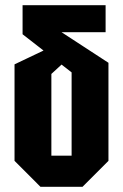

<svg xmlns="http://www.w3.org/2000/svg" viewBox="-20 -720 474 740"><path d="M136 0 36 -100V-472L183 -542L241 -493L178 -435V-120H256V-441L67 -588V-700H387V-596H217L398 -478V-100L298 0Z"/></svg>

Font: Tektur Condensed SemiBold
Style: Regular
Weight: 600
Width: 3
Designer: Adam Jagosz
Foundry: Adam Jagosz
Version: Version 1.005;gftools[0.9.30]